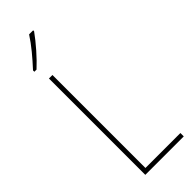

<svg xmlns="http://www.w3.org/2000/svg" viewBox="-307 -978 1006 1006"><g transform="rotate(-45 195.5 -475.5)"><path d="M206 -944V-951H176C144 -901 102 -852 57 -803V-793H73C116 -832 172 -896 206 -944ZM86 0H371V-25H112V-714H86Z"/></g></svg>

Font: Noto Sans Lao Condensed Thin
Style: Regular
Weight: 100
Width: 3
Designer: Monotype Design Team
Foundry: Monotype Imaging Inc.
Version: Version 2.003